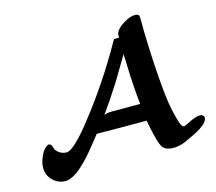

<svg xmlns="http://www.w3.org/2000/svg" viewBox="-111 -890 1211 1078"><g transform="rotate(-15 494.5 -351.0)"><path d="M142 49Q102 49 70.5 19.5Q39 -10 39 -55Q39 -81 51.5 -112.5Q64 -144 81 -161Q94 -173 103 -174Q118 -174 123 -152Q127 -133 146.5 -119Q166 -105 190 -105Q195 -105 197 -106Q240 -117 341 -246Q487 -431 606 -643L611 -651H640V-663Q640 -673 644 -682Q654 -703 685 -723.5Q716 -744 745 -750Q747 -750 752.5 -750.5Q758 -751 761 -751Q770 -751 774 -748Q777 -747 782 -742Q784 -739 784 -711Q784 -583 794.5 -422.5Q805 -262 820 -191Q837 -112 849 -89Q856 -76 865 -76Q869 -76 893 -88Q937 -111 962 -112H973Q989 -104 989 -94Q989 -68 944 -39Q915 -20 846 11Q812 25 779 26Q722 26 708 -9Q699 -25 687 -75Q675 -125 669 -161H524L379 -162L359 -136Q266 -16 206 25Q168 49 142 49ZM448 -253Q466 -261 493 -261H568H658V-266Q647 -359 643 -492Q643 -500 642.5 -518Q642 -536 641 -541V-556L557 -415Q494 -316 448 -253Z"/></g></svg>

Font: MathJax_Caligraphic
Style: Bold
Weight: 700
Version: Version 1.1